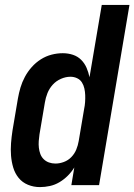

<svg xmlns="http://www.w3.org/2000/svg" viewBox="-20 -755 548 783"><path d="M143 8Q117 8 94 -1.5Q71 -11 56 -29.5Q41 -48 34 -71.5Q27 -95 25 -120Q23 -145 25 -171Q27 -197 31 -223L53 -353Q57 -376 63.5 -398Q70 -420 81.5 -441.5Q93 -463 109.5 -481.5Q126 -500 146.5 -513Q167 -526 190 -532Q213 -538 236 -538Q258 -538 277.5 -531.5Q297 -525 311 -511Q325 -497 333 -478.5Q341 -460 345 -440L395 -735H508L384 0H271L283 -72Q272 -54 256.5 -38.5Q241 -23 222.5 -12Q204 -1 183.5 3.5Q163 8 143 8ZM206 -88Q223 -88 240.5 -94.5Q258 -101 271 -114.5Q284 -128 291 -145Q298 -162 301 -180L323 -310Q326 -324 327 -338.5Q328 -353 327.5 -367Q327 -381 324 -394.5Q321 -408 314 -419Q307 -430 294.5 -436Q282 -442 267 -442Q248 -442 228.5 -433.5Q209 -425 195 -409.5Q181 -394 173.5 -375Q166 -356 163 -337L141 -207Q139 -193 138 -179.5Q137 -166 138.5 -152.5Q140 -139 144.5 -127Q149 -115 158 -106Q167 -97 179.5 -92.5Q192 -88 206 -88Z"/></svg>

Font: iosevka_custom_sans_ss08
Style: Bold Italic
Weight: 700
Italic angle: -10°
Designer: Belleve Invis
Foundry: Belleve Invis
Version: Version 10.3.0; ttfautohint (v1.8.3)